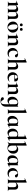

<svg xmlns="http://www.w3.org/2000/svg" viewBox="3150 -3916 1046 7387"><g transform="rotate(90 3673.5 -222.0)"><path d="M558 0Q555 0 555 -6Q555 -12 558 -12Q589 -12 600.5 -26.5Q612 -41 612 -81V-225Q612 -331 537 -331Q506 -331 477 -316Q448 -301 430 -275L425 -287Q459 -337 501.5 -367.5Q544 -398 594 -398Q647 -398 676 -367.5Q705 -337 705 -273V-81Q705 -41 716.5 -26.5Q728 -12 759 -12Q763 -12 763 -6Q763 0 759 0Q739 0 713 -1Q687 -2 658 -2Q630 -2 604 -1Q578 0 558 0ZM296 0Q293 0 293 -6Q293 -12 296 -12Q327 -12 338.5 -26.5Q350 -41 350 -81V-225Q350 -331 275 -331Q244 -331 215 -316Q186 -301 168 -275L163 -287Q197 -337 239.5 -367.5Q282 -398 332 -398Q385 -398 414 -369Q443 -340 443 -284V-81Q443 -41 454.5 -26.5Q466 -12 497 -12Q501 -12 501 -6Q501 0 497 0Q477 0 451 -1Q425 -2 396 -2Q368 -2 342 -1Q316 0 296 0ZM39 0Q36 0 36 -6Q36 -12 39 -12Q70 -12 81 -26.5Q92 -41 92 -81V-269Q92 -300 85 -314.5Q78 -329 61 -329Q52 -329 40 -325.5Q28 -322 13 -315Q9 -313 7 -319Q5 -325 7 -326L146 -394Q152 -396 153 -396Q164 -396 175 -372Q186 -348 186 -303V-81Q186 -41 197.5 -26.5Q209 -12 240 -12Q243 -12 243 -6Q243 0 240 0Q220 0 194 -1Q168 -2 139 -2Q111 -2 85 -1Q59 0 39 0Z M1014 13Q951 13 905 -16Q859 -45 834 -93.5Q809 -142 809 -198Q809 -250 829 -288Q849 -326 882 -350.5Q915 -375 954 -387Q993 -399 1031 -399Q1095 -399 1140.5 -369Q1186 -339 1210 -292Q1234 -245 1234 -192Q1234 -131 1203.5 -84.5Q1173 -38 1123 -12.5Q1073 13 1014 13ZM1044 -8Q1084 -8 1104 -47Q1124 -86 1124 -157Q1124 -230 1105.5 -279Q1087 -328 1058 -353Q1029 -378 997 -378Q958 -378 937.5 -343Q917 -308 917 -235Q917 -167 934 -115.5Q951 -64 980 -36Q1009 -8 1044 -8ZM937 -464Q912 -464 897 -478.5Q882 -493 882 -519Q882 -543 897 -557Q912 -571 937 -571Q962 -571 975.5 -557Q989 -543 989 -519Q989 -464 937 -464ZM1111 -464Q1086 -464 1071.5 -478.5Q1057 -493 1057 -519Q1057 -543 1071.5 -556.5Q1086 -570 1111 -570Q1163 -570 1163 -519Q1163 -464 1111 -464Z M1574 0Q1571 0 1571 -6Q1571 -12 1574 -12Q1605 -12 1616 -26.5Q1627 -41 1627 -81V-225Q1627 -279 1607.5 -305Q1588 -331 1546 -331Q1516 -331 1484.5 -316Q1453 -301 1434 -275L1429 -287Q1464 -337 1508 -367.5Q1552 -398 1604 -398Q1660 -398 1690.5 -363Q1721 -328 1721 -273V-81Q1721 -41 1732.5 -26.5Q1744 -12 1775 -12Q1778 -12 1778 -6Q1778 0 1775 0Q1755 0 1729 -1Q1703 -2 1674 -2Q1646 -2 1620 -1Q1594 0 1574 0ZM1305 0Q1302 0 1302 -6Q1302 -12 1305 -12Q1336 -12 1347 -26.5Q1358 -41 1358 -81V-269Q1358 -300 1351 -314.5Q1344 -329 1327 -329Q1318 -329 1306 -325.5Q1294 -322 1279 -315Q1275 -313 1273 -319Q1271 -325 1273 -326L1412 -394Q1418 -396 1419 -396Q1430 -396 1441 -372Q1452 -348 1452 -303V-81Q1452 -41 1463.5 -26.5Q1475 -12 1506 -12Q1509 -12 1509 -6Q1509 0 1506 0Q1486 0 1460 -1Q1434 -2 1405 -2Q1377 -2 1351 -1Q1325 0 1305 0Z M2026 12Q1957 12 1912 -17.5Q1867 -47 1845.5 -93Q1824 -139 1824 -186Q1824 -236 1845 -275Q1866 -314 1900.5 -340.5Q1935 -367 1977 -381Q2019 -395 2060 -395Q2089 -395 2118 -386.5Q2147 -378 2166 -361.5Q2185 -345 2185 -320Q2185 -303 2171 -288.5Q2157 -274 2130 -274Q2105 -274 2091 -287Q2077 -300 2069 -325Q2062 -349 2053.5 -361.5Q2045 -374 2021 -374Q1978 -374 1952.5 -331Q1927 -288 1927 -219Q1927 -169 1942 -127.5Q1957 -86 1991 -61.5Q2025 -37 2082 -37Q2112 -37 2132.5 -44Q2153 -51 2178 -63Q2180 -65 2183.5 -61Q2187 -57 2185 -55Q2150 -23 2113 -5.5Q2076 12 2026 12Z M2238 0Q2236 0 2236 -6Q2236 -12 2238 -12Q2269 -12 2280.5 -26.5Q2292 -41 2292 -81V-589Q2292 -623 2286 -638.5Q2280 -654 2263 -654Q2249 -654 2225 -643Q2222 -642 2219 -648Q2216 -654 2218 -655L2364 -724Q2366 -725 2367 -725Q2368 -725 2369 -725Q2374 -725 2379.5 -720.5Q2385 -716 2385 -712V-81Q2385 -41 2396.5 -26.5Q2408 -12 2439 -12Q2443 -12 2443 -6Q2443 0 2439 0Q2419 0 2393.5 -1Q2368 -2 2339 -2Q2310 -2 2284 -1Q2258 0 2238 0ZM2507 0Q2505 0 2505 -6Q2505 -12 2507 -12Q2538 -12 2549.5 -26.5Q2561 -41 2561 -81V-225Q2561 -331 2479 -331Q2449 -331 2417.5 -316Q2386 -301 2368 -275L2362 -287Q2397 -337 2441 -367.5Q2485 -398 2537 -398Q2593 -398 2623.5 -363Q2654 -328 2654 -273V-81Q2654 -41 2665.5 -26.5Q2677 -12 2708 -12Q2712 -12 2712 -6Q2712 0 2708 0Q2688 0 2662.5 -1Q2637 -2 2608 -2Q2579 -2 2553 -1Q2527 0 2507 0Z M2961 12Q2896 12 2850.5 -15Q2805 -42 2781.5 -86.5Q2758 -131 2758 -182Q2758 -241 2787 -289Q2816 -337 2867 -366Q2918 -395 2984 -395Q3043 -395 3078.5 -368Q3114 -341 3114 -280Q3114 -267 3112 -258Q3110 -249 3103 -249H3007Q3009 -306 2996 -340.5Q2983 -375 2946 -375Q2906 -375 2882.5 -334Q2859 -293 2859 -225Q2859 -167 2877 -125Q2895 -83 2930 -60Q2965 -37 3016 -37Q3046 -37 3066.5 -44.5Q3087 -52 3112 -65Q3114 -67 3117.5 -63Q3121 -59 3119 -56Q3082 -19 3043.5 -3.5Q3005 12 2961 12ZM2824 -248 2823 -267 3042 -271V-249Z M3452 0Q3449 0 3449 -6Q3449 -12 3452 -12Q3483 -12 3494 -26.5Q3505 -41 3505 -81V-225Q3505 -279 3485.5 -305Q3466 -331 3424 -331Q3394 -331 3362.5 -316Q3331 -301 3312 -275L3307 -287Q3342 -337 3386 -367.5Q3430 -398 3482 -398Q3538 -398 3568.5 -363Q3599 -328 3599 -273V-81Q3599 -41 3610.5 -26.5Q3622 -12 3653 -12Q3656 -12 3656 -6Q3656 0 3653 0Q3633 0 3607 -1Q3581 -2 3552 -2Q3524 -2 3498 -1Q3472 0 3452 0ZM3183 0Q3180 0 3180 -6Q3180 -12 3183 -12Q3214 -12 3225 -26.5Q3236 -41 3236 -81V-269Q3236 -300 3229 -314.5Q3222 -329 3205 -329Q3196 -329 3184 -325.5Q3172 -322 3157 -315Q3153 -313 3151 -319Q3149 -325 3151 -326L3290 -394Q3296 -396 3297 -396Q3308 -396 3319 -372Q3330 -348 3330 -303V-81Q3330 -41 3341.5 -26.5Q3353 -12 3384 -12Q3387 -12 3387 -6Q3387 0 3384 0Q3364 0 3338 -1Q3312 -2 3283 -2Q3255 -2 3229 -1Q3203 0 3183 0Z M3871 281Q3808 281 3764.5 262Q3721 243 3721 205Q3721 176 3737 165Q3753 154 3772 154Q3798 154 3811.5 164.5Q3825 175 3833 191Q3841 207 3849 223Q3857 239 3871.5 249.5Q3886 260 3913 260Q3934 260 3951.5 247Q3969 234 3979.5 198Q3990 162 3990 94V-359Q4018 -366 4037 -373Q4056 -380 4074 -398Q4076 -400 4080 -398.5Q4084 -397 4084 -394V70Q4084 131 4059.5 178.5Q4035 226 3988 253.5Q3941 281 3871 281ZM3852 13Q3812 13 3777.5 -7.5Q3743 -28 3722.5 -67.5Q3702 -107 3702 -164Q3702 -220 3721.5 -263Q3741 -306 3774.5 -336.5Q3808 -367 3850.5 -382.5Q3893 -398 3938 -398Q3976 -398 4007 -386.5Q4038 -375 4063 -352L3990 -288Q3990 -314 3980.5 -334Q3971 -354 3953.5 -365.5Q3936 -377 3912 -377Q3878 -377 3854 -353.5Q3830 -330 3817.5 -290Q3805 -250 3805 -198Q3805 -123 3831 -81.5Q3857 -40 3903 -40Q3923 -40 3941.5 -46.5Q3960 -53 3977 -63.5Q3994 -74 4007 -84L4015 -77Q3994 -56 3970 -35Q3946 -14 3917 -0.5Q3888 13 3852 13Z M4174 0Q4172 0 4172 -6Q4172 -12 4174 -12Q4205 -12 4216.5 -26.5Q4228 -41 4228 -81L4229 -589Q4229 -623 4223 -638.5Q4217 -654 4200 -654Q4187 -654 4162 -643Q4159 -642 4156 -648Q4153 -654 4155 -655L4302 -724Q4304 -725 4306 -725Q4311 -725 4317 -720.5Q4323 -716 4323 -712V-81Q4323 -41 4334 -26.5Q4345 -12 4376 -12Q4380 -12 4380 -6Q4380 0 4376 0Q4357 0 4330.5 -1Q4304 -2 4275 -2Q4246 -2 4220 -1Q4194 0 4174 0Z M4589 13Q4549 13 4514.5 -7.5Q4480 -28 4459.5 -67.5Q4439 -107 4439 -164Q4439 -220 4458.5 -263Q4478 -306 4511.5 -336.5Q4545 -367 4587.5 -382.5Q4630 -398 4675 -398Q4713 -398 4744 -386.5Q4775 -375 4800 -352L4727 -288Q4727 -314 4717.5 -334Q4708 -354 4690.5 -365.5Q4673 -377 4649 -377Q4615 -377 4591 -353.5Q4567 -330 4554.5 -290Q4542 -250 4542 -198Q4542 -123 4568 -81.5Q4594 -40 4640 -40Q4660 -40 4678.5 -46.5Q4697 -53 4714 -63.5Q4731 -74 4744 -84L4752 -77Q4731 -56 4707 -35Q4683 -14 4654 -0.5Q4625 13 4589 13ZM4754 14Q4744 14 4735.5 -11Q4727 -36 4727 -82V-359Q4755 -366 4774 -373Q4793 -380 4811 -398Q4813 -400 4817 -398.5Q4821 -397 4821 -394V-109Q4821 -78 4828 -66Q4835 -54 4849 -54Q4856 -54 4866.5 -57Q4877 -60 4890 -65Q4894 -67 4897 -61.5Q4900 -56 4897 -54L4759 13Q4757 14 4754 14Z M5086 13Q5043 13 5007.5 -10Q4972 -33 4950.5 -76.5Q4929 -120 4929 -182Q4929 -243 4951 -284.5Q4973 -326 5007.5 -351Q5042 -376 5082 -387.5Q5122 -399 5158 -399Q5194 -399 5225 -390Q5256 -381 5281 -368L5258 -287Q5237 -332 5210 -352.5Q5183 -373 5143 -373Q5092 -373 5062 -337.5Q5032 -302 5032 -214Q5032 -157 5046 -117Q5060 -77 5085 -56Q5110 -35 5141 -35Q5181 -35 5211 -57Q5241 -79 5269 -110L5279 -101Q5258 -77 5229.5 -50.5Q5201 -24 5165.5 -5.5Q5130 13 5086 13ZM5330 -712V-116Q5330 -82 5336.5 -68Q5343 -54 5358 -54Q5365 -54 5375.5 -57Q5386 -60 5399 -65Q5402 -67 5405 -61.5Q5408 -56 5406 -54L5268 13Q5265 14 5263 14Q5253 14 5244.5 -11Q5236 -36 5236 -82V-589Q5236 -623 5230 -638.5Q5224 -654 5207 -654Q5200 -654 5190.5 -651Q5181 -648 5170 -643Q5166 -642 5163 -648Q5160 -654 5162 -655L5309 -724Q5311 -725 5313 -725Q5318 -725 5324 -720.5Q5330 -716 5330 -712Z M5675 13Q5632 13 5591 -2.5Q5550 -18 5517 -48L5581 -165Q5581 -106 5601 -71Q5621 -36 5649 -21.5Q5677 -7 5699 -7Q5743 -7 5765.5 -51Q5788 -95 5788 -174Q5788 -264 5758 -305Q5728 -346 5678 -346Q5647 -346 5619 -333Q5591 -320 5568 -302L5559 -310Q5580 -331 5603.5 -351.5Q5627 -372 5657 -385.5Q5687 -399 5725 -399Q5769 -399 5806.5 -378.5Q5844 -358 5867.5 -317Q5891 -276 5891 -213Q5891 -138 5859.5 -87.5Q5828 -37 5779 -12Q5730 13 5675 13ZM5443 7Q5439 8 5437 3.5Q5435 -1 5439 -2Q5462 -16 5475 -39.5Q5488 -63 5488 -103V-589Q5488 -623 5481.5 -638.5Q5475 -654 5458 -654Q5445 -654 5421 -643Q5417 -642 5414.5 -648Q5412 -654 5414 -655L5560 -724Q5563 -725 5565 -725Q5570 -725 5575.5 -720.5Q5581 -716 5581 -712V-56Z M6105 13Q6065 13 6030.5 -7.5Q5996 -28 5975.5 -67.5Q5955 -107 5955 -164Q5955 -220 5974.5 -263Q5994 -306 6027.5 -336.5Q6061 -367 6103.5 -382.5Q6146 -398 6191 -398Q6229 -398 6260 -386.5Q6291 -375 6316 -352L6243 -288Q6243 -314 6233.5 -334Q6224 -354 6206.5 -365.5Q6189 -377 6165 -377Q6131 -377 6107 -353.5Q6083 -330 6070.5 -290Q6058 -250 6058 -198Q6058 -123 6084 -81.5Q6110 -40 6156 -40Q6176 -40 6194.5 -46.5Q6213 -53 6230 -63.5Q6247 -74 6260 -84L6268 -77Q6247 -56 6223 -35Q6199 -14 6170 -0.5Q6141 13 6105 13ZM6270 14Q6260 14 6251.5 -11Q6243 -36 6243 -82V-359Q6271 -366 6290 -373Q6309 -380 6327 -398Q6329 -400 6333 -398.5Q6337 -397 6337 -394V-109Q6337 -78 6344 -66Q6351 -54 6365 -54Q6372 -54 6382.5 -57Q6393 -60 6406 -65Q6410 -67 6413 -61.5Q6416 -56 6413 -54L6275 13Q6273 14 6270 14Z M6647 12Q6578 12 6533 -17.5Q6488 -47 6466.5 -93Q6445 -139 6445 -186Q6445 -236 6466 -275Q6487 -314 6521.5 -340.5Q6556 -367 6598 -381Q6640 -395 6681 -395Q6710 -395 6739 -386.5Q6768 -378 6787 -361.5Q6806 -345 6806 -320Q6806 -303 6792 -288.5Q6778 -274 6751 -274Q6726 -274 6712 -287Q6698 -300 6690 -325Q6683 -349 6674.5 -361.5Q6666 -374 6642 -374Q6599 -374 6573.5 -331Q6548 -288 6548 -219Q6548 -169 6563 -127.5Q6578 -86 6612 -61.5Q6646 -37 6703 -37Q6733 -37 6753.5 -44Q6774 -51 6799 -63Q6801 -65 6804.5 -61Q6808 -57 6806 -55Q6771 -23 6734 -5.5Q6697 12 6647 12Z M6859 0Q6857 0 6857 -6Q6857 -12 6859 -12Q6890 -12 6901.5 -26.5Q6913 -41 6913 -81V-589Q6913 -623 6907 -638.5Q6901 -654 6884 -654Q6870 -654 6846 -643Q6843 -642 6840 -648Q6837 -654 6839 -655L6985 -724Q6987 -725 6988 -725Q6989 -725 6990 -725Q6995 -725 7000.5 -720.5Q7006 -716 7006 -712V-81Q7006 -41 7017.5 -26.5Q7029 -12 7060 -12Q7064 -12 7064 -6Q7064 0 7060 0Q7040 0 7014.5 -1Q6989 -2 6960 -2Q6931 -2 6905 -1Q6879 0 6859 0ZM7128 0Q7126 0 7126 -6Q7126 -12 7128 -12Q7159 -12 7170.5 -26.5Q7182 -41 7182 -81V-225Q7182 -331 7100 -331Q7070 -331 7038.5 -316Q7007 -301 6989 -275L6983 -287Q7018 -337 7062 -367.5Q7106 -398 7158 -398Q7214 -398 7244.5 -363Q7275 -328 7275 -273V-81Q7275 -41 7286.5 -26.5Q7298 -12 7329 -12Q7333 -12 7333 -6Q7333 0 7329 0Q7309 0 7283.5 -1Q7258 -2 7229 -2Q7200 -2 7174 -1Q7148 0 7128 0Z"/></g></svg>

Font: Cormorant Infant Light
Style: Regular
Weight: 300
Designer: Christian Thalmann (Catharsis Fonts)
Foundry: Catharsis Fonts
Version: Version 4.001